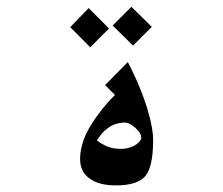

<svg xmlns="http://www.w3.org/2000/svg" viewBox="-20 -526 662 570"><path d="M303.7 -441.4 248 -385.7 188.5 -445.3 243.2 -502ZM430.7 -446.3 375 -390.6 314.5 -450.2 370.1 -505.9ZM434.6 -110.4Q434.6 -30.3 411.1 -2.9Q387.7 24.4 324.2 24.4Q277.3 24.4 250 6.8Q217.8 -13.7 217.8 -53.7Q217.8 -88.9 235.4 -127.9Q251 -160.2 278.3 -195.3Q296.9 -219.7 321.3 -244.1L292 -273.4L359.4 -341.8Q371.1 -320.3 386.7 -285.2Q406.2 -240.2 418.9 -198.2Q434.6 -144.5 434.6 -110.4ZM399.4 -115.2Q399.4 -131.8 381.3 -147Q363.3 -162.1 352.5 -162.1Q320.3 -162.1 298.8 -144.5Q284.2 -134.8 267.6 -109.4Q281.2 -98.6 298.3 -91.3Q315.4 -84 338.9 -84Q360.4 -84 377.9 -93.3Q395.5 -102.5 399.4 -115.2Z"/></svg>

Font: Thabit-Bold
Style: Bold
Weight: 700
Designer: Regenerated by Nadim Shaikli
Foundry: MAK Alagha
Version: 0.01